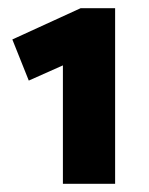

<svg xmlns="http://www.w3.org/2000/svg" viewBox="-20 -784 363 467"><path d="M260 -337V-764H176L10 -688L50 -588L133 -625V-337Z"/></svg>

Font: Catamaran ExtraBold
Style: Regular
Weight: 800
Designer: Pria Ravichandran
Version: Version 2.000